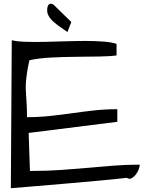

<svg xmlns="http://www.w3.org/2000/svg" viewBox="-20 -991 779 1011"><path d="M42 -779.3Q67.4 -772.5 111.8 -771Q156.2 -769.5 209.5 -770.5Q262.7 -771.5 320.8 -773.4Q378.9 -775.4 431.2 -775.4Q483.4 -775.4 526.4 -772Q569.3 -768.6 593.8 -759.8V-699.2Q560.5 -694.3 502.9 -693.4Q445.3 -692.4 379.9 -691.9Q314.5 -691.4 249 -688Q183.6 -684.6 134.8 -673.8Q126 -633.8 122.1 -606.9Q118.2 -580.1 116.7 -560.1Q115.2 -540 115.7 -522.5Q116.2 -504.9 117.7 -484.9Q119.1 -464.8 120.6 -438.5Q122.1 -412.1 122.1 -374Q184.6 -374 243.7 -380.4Q302.7 -386.7 360.8 -395Q418.9 -403.3 477.5 -409.7Q536.1 -416 597.7 -416V-349.6L130.9 -291L137.7 -90.8Q229.5 -90.8 303.7 -96.2Q377.9 -101.6 444.8 -107.4Q511.7 -113.3 577.1 -118.7Q642.6 -124 715.8 -124Q715.8 -113.3 710 -98.1Q704.1 -83 694.3 -70.8Q684.6 -58.6 672.4 -52.2Q660.2 -45.9 648.4 -54.7Q581.1 -46.9 499.5 -39.6Q418 -32.2 334.5 -24.9Q251 -17.6 173.3 -11.2Q95.7 -4.9 37.1 0ZM355.5 -875 335 -822.3Q303.7 -843.8 285.2 -857.4Q266.6 -871.1 255.9 -881.8Q245.1 -892.6 239.3 -901.9Q233.4 -911.1 229.5 -923.8Q227.5 -936.5 229 -948.2Q230.5 -960 236.3 -966.3Q242.2 -972.7 251.5 -971.2Q260.7 -969.7 273.4 -955.1Z"/></svg>

Font: Architects Daughter-petzku
Style: Regular
Weight: 400
Designer: Kimberly Geswein
Foundry: Kimberly Geswein
Version: Version 1.000 2010 initial release